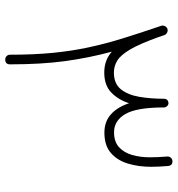

<svg xmlns="http://www.w3.org/2000/svg" viewBox="6 -648 659 711"><g transform="rotate(90 335.5 -292.5)"><path d="M200.2 17.6Q192.9 17.6 187.7 12.5Q182.6 7.3 182.6 0Q182.6 -87.9 175.8 -158Q168.9 -228 155.5 -290.5Q142.1 -353 122.1 -417.7Q102.1 -482.4 75.7 -559.6Q73.2 -566.4 76.7 -573.5Q80.1 -580.6 86.9 -583Q91.3 -584.5 96.2 -583.5Q100.6 -582.5 104 -579.6Q108.4 -576.7 109.9 -571.8Q113.8 -560.1 117.2 -550.3Q142.1 -481 162.8 -445.6Q183.6 -410.2 204.1 -397.5Q224.6 -384.8 248.5 -384.8Q290 -384.8 310.8 -410.9Q331.5 -437 338.6 -479.2Q345.7 -521.5 345.7 -569.3V-569.8Q345.7 -584 358.4 -586.4Q358.4 -586.4 358.9 -586.4Q360.4 -586.9 360.8 -586.9Q360.8 -586.9 361.3 -586.9Q368.2 -586.9 373 -581.8Q377.9 -576.7 377.9 -569.8Q377.9 -469.2 402.3 -427.2Q426.8 -385.3 469.7 -385.3Q504.9 -385.3 525.1 -403.8Q545.4 -422.4 554 -452.6Q562.5 -482.9 562.5 -518.1Q562.5 -545.9 559.6 -583Q559.1 -590.3 564.2 -595.7Q569.3 -601.1 576.2 -601.6Q592.8 -602.5 594.7 -585.4Q597.7 -550.3 597.7 -522.5Q597.7 -476.1 585.7 -436.5Q573.7 -397 546.1 -373.3Q518.6 -349.6 471.2 -349.6Q430.2 -349.6 403.3 -373.8Q376.5 -397.9 362.3 -440.9Q349.6 -401.4 322.8 -375.2Q295.9 -349.1 248.5 -349.1Q203.1 -349.1 171.4 -377Q194.3 -292 206.3 -204.3Q218.3 -116.7 218.3 0Q218.3 17.6 200.2 17.6Z"/></g></svg>

Font: Mikhak-FD ExtraLight
Style: Regular
Weight: 200
Designer: Amin Abedi
Version: Version 3.2